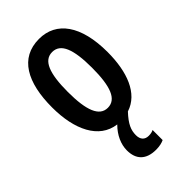

<svg xmlns="http://www.w3.org/2000/svg" viewBox="-238 -626 930 930"><g transform="rotate(-45 227.0 -161.5)"><path d="M304 218V149C296 153 287 156 271 156C244 156 229 139 229 110C229 75 241 46 283 1C377 -29 417 -137 417 -272C417 -454 345 -552 227 -552C96 -552 37 -443 37 -272C37 -120 91 -5 202 9C165 46 146 90 146 131C146 193 180 229 249 229C273 229 292 224 304 218ZM144 -271C144 -399 169 -462 227 -462C285 -462 310 -399 310 -272C310 -143 285 -80 227 -80C169 -80 144 -145 144 -271Z"/></g></svg>

Font: Noto Sans Display Condensed Medium
Style: Regular
Weight: 500
Width: 3
Designer: Monotype Design Team
Foundry: Monotype Imaging Inc.
Version: Version 1.900